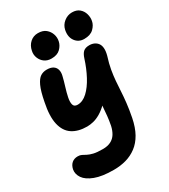

<svg xmlns="http://www.w3.org/2000/svg" viewBox="-241 -869 1093 1242"><g transform="rotate(-30 305.5 -248.0)"><path d="M232 261Q145 261 92.5 241Q40 221 19 190Q-2 159 4 126Q10 98 27.5 83Q45 68 72 68Q89 68 100.5 74Q112 80 128 88.5Q144 97 169 103Q194 109 238 109Q273 109 297.5 96.5Q322 84 336.5 60.5Q351 37 358 5Q365 -32 368 -61.5Q371 -91 373 -119.5Q375 -148 378.5 -180Q382 -212 390 -252L441 -218Q411 -172 381 -142.5Q351 -113 323 -96.5Q295 -80 269.5 -74Q244 -68 223 -68Q156 -68 113 -96.5Q70 -125 56 -186Q42 -247 62 -343Q76 -417 93.5 -454.5Q111 -492 131.5 -505Q152 -518 178 -518Q209 -518 226 -506.5Q243 -495 248 -475.5Q253 -456 247 -432Q239 -398 227.5 -361.5Q216 -325 209.5 -293Q203 -261 208.5 -241Q214 -221 240 -221Q278 -221 313 -253.5Q348 -286 377 -340.5Q406 -395 426 -458Q436 -490 451.5 -503.5Q467 -517 496 -517Q516 -517 532 -509.5Q548 -502 558 -488Q568 -474 569.5 -452Q571 -430 563 -400Q547 -350 540 -309Q533 -268 530 -231Q527 -194 525 -156Q523 -118 518 -73Q513 -28 502 29Q489 94 464 138.5Q439 183 403 210Q367 237 324 249Q281 261 232 261ZM490 -568Q448 -568 424.5 -600Q401 -632 411 -681Q418 -714 445 -735.5Q472 -757 505 -757Q539 -757 559.5 -739.5Q580 -722 587.5 -695.5Q595 -669 590 -644Q585 -616 560.5 -592Q536 -568 490 -568ZM243 -564Q213 -564 192 -579Q171 -594 161 -619Q151 -644 157 -671Q164 -707 188.5 -729Q213 -751 247 -751Q284 -751 305.5 -733Q327 -715 335.5 -689Q344 -663 338 -637Q332 -609 309 -586.5Q286 -564 243 -564Z"/></g></svg>

Font: Shantell Sans
Style: Bold Italic
Weight: 700
Italic angle: -11°
Designer: Stephen Nixon, Anya Danilova, Shantell Martin
Foundry: Arrow Type
Version: Version 1.011;[c5ecc13dd]